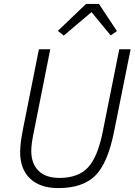

<svg xmlns="http://www.w3.org/2000/svg" viewBox="-20 -950 690 982"><path d="M420 -930H486L578 -791L546 -769L448 -888L306 -768L276 -792ZM179 -698H237L152 -270Q140 -214 140 -178Q140 -113 177 -76.5Q214 -40 284 -40Q380 -40 430 -93.5Q480 -147 506 -279L590 -698H648L563 -275Q531 -115 467 -51.5Q403 12 278 12Q186 12 134.5 -36Q83 -84 83 -173Q83 -215 97 -287Z"/></svg>

Font: IBM Plex Sans Light
Style: Italic
Weight: 300
Italic angle: -11.31°
Designer: Mike Abbink, Paul van der Laan, Pieter van Rosmalen
Foundry: Bold Monday
Version: Version 3.0